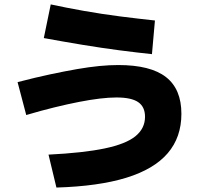

<svg xmlns="http://www.w3.org/2000/svg" viewBox="-20 -822 920 862"><path d="M197.8 -127.8Q354.4 -135.6 450 -155.6Q545.6 -175.6 588.3 -210.6Q631.1 -245.6 631.1 -297.8Q631.1 -342.2 600.6 -363.3Q570 -384.4 503.3 -384.4Q470 -384.4 427.8 -379.4Q385.6 -374.4 334.4 -364.4Q283.3 -354.4 224.4 -340Q165.6 -325.6 97.8 -305.6L58.9 -453.3Q140 -474.4 205.6 -488.3Q271.1 -502.2 325.6 -511.7Q380 -521.1 425.6 -525.6Q471.1 -530 511.1 -530Q655.6 -530 725 -476.1Q794.4 -422.2 794.4 -311.1Q794.4 -205.6 732.8 -133.9Q671.1 -62.2 546.7 -23.9Q422.2 14.4 233.3 20ZM662.2 -578.9Q597.8 -585.6 516.7 -596.1Q435.6 -606.7 348.3 -621.1Q261.1 -635.6 176.7 -651.1L207.8 -802.2Q274.4 -787.8 355.6 -773.3Q436.7 -758.9 519.4 -748.3Q602.2 -737.8 675.6 -730Z"/></svg>

Font: Paperlogy 8 ExtraBold
Style: Regular
Weight: 800
Designer: redesigned by Lee Juim, glyphs from Gmarket Sans & Montserrat
Foundry: PT&
Version: Version 1.001